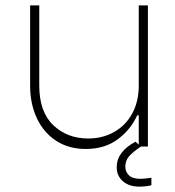

<svg xmlns="http://www.w3.org/2000/svg" viewBox="-20 -545 652 714"><path d="M543 116V144Q521 149 498 149Q460 149 437 129Q414 109 414 77Q414 19 484 -18L496 -7V-116H490Q467 -64 418.5 -27.5Q370 9 299 9Q236 9 189.5 -21Q143 -51 117.5 -104.5Q92 -158 92 -227V-525H126V-227Q126 -129 178 -79.5Q230 -30 308 -30Q362 -30 405 -54.5Q448 -79 472 -123.5Q496 -168 496 -227V-525H530V0H504Q477 18 461.5 34.5Q446 51 446 75Q446 94 459.5 107Q473 120 502 120Q517 120 543 116Z"/></svg>

Font: Be Vietnam Thin
Style: Regular
Weight: 100
Designer: Gabriel Lam
Foundry: TypeRant
Version: Version 4.000